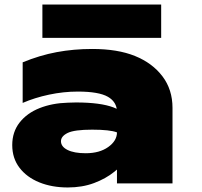

<svg xmlns="http://www.w3.org/2000/svg" viewBox="-20 -809 892 847"><path d="M279 -356Q298 -357 315 -357Q423 -357 481 -335Q488 -332 495 -329Q489 -363 456 -382Q416 -405 323 -405Q260 -405 196.5 -391.5Q133 -378 80 -355V-534Q155 -565 230 -579Q305 -593 387 -593Q499 -593 575.5 -562Q652 -531 696.5 -472.5Q741 -414 741 -333V0H496V-61Q490 -56 484 -51Q447 -21 395 -1.5Q343 18 279 18Q209 18 153.5 -4.5Q98 -27 66 -69Q34 -111 34 -169Q34 -227 66.5 -268.5Q99 -310 154.5 -332Q210 -354 279 -356ZM496 -225Q465 -237 386.5 -237Q308 -237 278.5 -222.5Q249 -208 249 -186Q249 -162 278 -147.5Q307 -133 358 -133Q419 -133 457.5 -160.5Q496 -188 496 -225ZM167 -642V-789H691V-642Z"/></svg>

Font: Bounded
Style: Regular
Weight: 900
Designer: Vlad Churkin
Version: Version 1.0